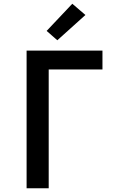

<svg xmlns="http://www.w3.org/2000/svg" viewBox="-20 -1005 640 1025"><path d="M122 0V-735H527V-634H240V0ZM286 -790 229 -840 366 -985 436 -925Z"/></svg>

Font: Iosevka Aile
Style: Bold
Weight: 700
Designer: Belleve Invis
Foundry: Belleve Invis
Version: Version 28.0.1; ttfautohint (v1.8.4)